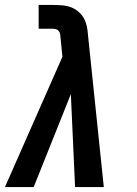

<svg xmlns="http://www.w3.org/2000/svg" viewBox="-35 -755 555 775"><path d="M-15 0 217 -526 209 -606Q209 -612 207.5 -618.5Q206 -625 202 -630Q198 -635 191.5 -637Q185 -639 178 -639H121V-735H178Q197 -735 216 -733.5Q235 -732 252 -725.5Q269 -719 282.5 -707Q296 -695 305 -679Q312 -665 315.5 -648.5Q319 -632 320 -615L384 0H268L251 -375L101 0Z"/></svg>

Font: Iosevka Slab Oblique
Style: Bold
Weight: 700
Italic angle: -9°
Monospace: yes
Designer: Belleve Invis
Foundry: Belleve Invis
Version: Version 11.1.1; ttfautohint (v1.8.3)